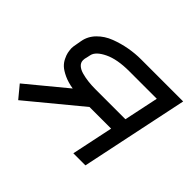

<svg xmlns="http://www.w3.org/2000/svg" viewBox="-119 -666 839 839"><g transform="rotate(45 300.0 -247.0)"><path d="M205.6 -198.2Q172.4 -203.6 147.9 -215.1Q123.5 -226.6 110.8 -238.3Q98.1 -250 90.3 -266.1Q82.5 -282.2 80.3 -293Q78.1 -303.7 77.1 -317.4Q77.1 -329.6 80.6 -345.7L85 -370.6Q91.3 -405.8 117.2 -432.1Q143.1 -458.5 179.7 -472.4Q216.3 -486.3 253.4 -492.9Q290.5 -499.5 326.7 -499.5H586.9L482.4 0H407.7L448.2 -192.9H314.5L73.2 6.3L26.4 -50.3ZM497.1 -426.3H326.7Q252.9 -426.3 208.3 -404.8Q163.6 -383.3 157.2 -356L153.3 -337.9Q149.9 -327.6 149.9 -317.4Q149.9 -302.7 161.4 -292.2Q172.9 -281.7 192.4 -276.4Q211.9 -271 232.9 -268.6Q253.9 -266.1 277.8 -266.1H463.4Z"/></g></svg>

Font: Anka/Coder
Style: Italic
Weight: 400
Italic angle: -12°
Monospace: yes
Version: Version 001.100